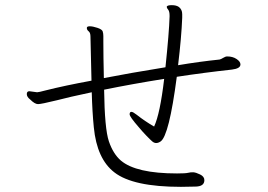

<svg xmlns="http://www.w3.org/2000/svg" viewBox="-20 -757 1040 745"><path d="M335 -444Q231 -425 156 -406Q130 -399 124 -399L94 -403Q84 -403 84 -392Q84 -381 97 -371Q115 -353 127.5 -353Q140 -353 201 -368Q246 -380 336 -399Q338 -323 344 -263Q356 -140 424 -88Q496 -32 682 -32L737 -33Q773 -33 773 -58Q773 -72 756.5 -80Q740 -88 730 -88.5Q720 -89 710 -86.5Q700 -84 667 -84Q508 -84 449 -134Q419 -160 402.5 -208.5Q386 -257 384 -409Q492 -431 617 -451Q601 -315 578 -266Q543 -286 510 -312Q496 -323 490 -323Q483 -323 483 -313.5Q483 -304 518 -264Q533 -246 548 -230.5Q563 -215 570.5 -208.5Q578 -202 586 -202Q594 -202 603 -208Q636 -230 666 -459Q770 -475 880 -487Q913 -491 913 -507Q913 -518 898 -528Q883 -538 862 -538H861Q855 -538 846 -532.5Q837 -527 832 -526Q754 -518 671 -504Q684 -612 687 -688V-702Q687 -720 674 -730Q664 -737 646.5 -737Q629 -737 627 -731V-730Q627 -726 632.5 -719.5Q638 -713 638 -696V-693Q636 -629 622 -496Q480 -473 383 -454Q381 -538 381 -595V-617Q381 -627 378.5 -635Q376 -643 358 -649Q340 -655 328.5 -655Q317 -655 317 -649V-648Q317 -641 324 -635.5Q331 -630 331 -615Q331 -600 335 -444Z"/></svg>

Font: LXGW WenKai Mono TC Light
Style: Regular
Weight: 300
Designer: LXGW / Fontworks Inc.
Foundry: LXGW / Fontworks Inc.
Version: Version 1.330